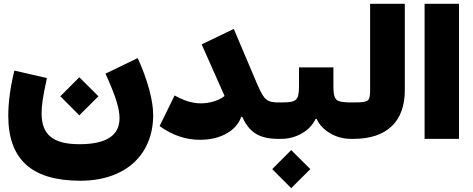

<svg xmlns="http://www.w3.org/2000/svg" viewBox="-20 -737 2508 1019"><path d="M400.9 -125 502.4 -226.1 400.9 -327.1 300.3 -226.1ZM540 -346.2C596.2 -220.7 614.3 -161.1 614.3 -108.9C614.3 -17.6 543.5 28.3 401.4 28.3C262.2 28.3 200.7 -21.5 200.7 -135.3C200.7 -155.3 202.6 -179.2 206.5 -206.1C210.4 -232.9 217.8 -271.5 229 -322.8L56.2 -362.3C34.2 -272.9 23.9 -191.9 23.9 -123C23.9 109.4 148.4 222.2 406.2 222.2C643.1 222.2 793 86.9 793 -127C793 -202.6 764.2 -311.5 710.9 -428.7Z M1050.3 -501.5 1171.9 -227.5C1140.6 -202.1 1090.8 -188.5 1046.4 -188.5C999.5 -188.5 955.6 -203.1 906.7 -230.5L827.1 -67.9C894 -19.5 965.3 4.9 1041 4.9C1095.2 4.9 1141.6 -5.9 1181.2 -27.8C1220.2 -49.3 1246.6 -79.1 1260.7 -117.2H1265.6C1284.2 -74.7 1308.6 -44.9 1338.4 -26.9C1368.2 -8.8 1407.2 0 1456.5 0H1458V-193.4H1456.5C1436.5 -193.4 1420.9 -195.8 1408.7 -200.2C1384.8 -209 1369.1 -234.4 1344.2 -292.5L1220.7 -583.5Z M1749.5 -379.4H1566.9V-284.7C1566.9 -203.1 1555.2 -193.4 1472.2 -193.4H1458C1440.4 -193.4 1433.1 -165.5 1433.1 -97.2C1433.1 -28.3 1440.4 0 1458 0H1472.2C1511.7 0 1548.8 -9.8 1582.5 -29.3C1616.2 -48.8 1640.1 -74.7 1655.3 -106.4H1660.2C1675.3 -74.2 1699.7 -48.3 1732.9 -29.3C1765.6 -9.8 1802.7 0 1844.2 0H1856V-193.4H1845.2C1816.9 -193.4 1795.9 -195.3 1782.2 -199.2C1754.9 -207 1749.5 -230 1749.5 -284.7ZM1525.4 261.7 1627 160.6 1525.4 59.6 1424.8 160.6Z M1856 -193.4C1848.6 -193.4 1842.3 -187 1837.4 -174.8C1833 -162.1 1830.6 -136.2 1830.6 -97.2C1830.6 -58.1 1833 -32.2 1837.4 -19.5C1842.3 -6.3 1848.6 0 1856 0C2033.7 0 2128.4 -92.8 2128.4 -257.3V-716.8H1944.3V-257.3C1944.3 -237.3 1942.4 -222.7 1939 -213.9C1931.2 -195.8 1908.7 -193.4 1856 -193.4Z M2416 -716.8H2233.4V0H2416Z"/></svg>

Font: Estedad Black
Style: Regular
Weight: 900
Designer: Amin Abedi
Version: Version 7.3